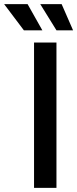

<svg xmlns="http://www.w3.org/2000/svg" viewBox="-103 -905 372 925"><path d="M61 0V-700H169V0ZM12 -759 -83 -885H30L101 -759ZM194 -885 249 -759H169L91 -885Z"/></svg>

Font: Space Grotesk Frontify Medium
Style: Regular
Weight: 500
Designer: Florian Karsten
Version: Version 2.000